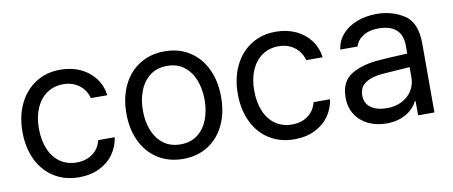

<svg xmlns="http://www.w3.org/2000/svg" viewBox="-55 -744 2270 963"><g transform="rotate(-10 1080.5 -262.0)"><path d="M42 -262.7Q42 -342.8 72 -405Q102.1 -467.3 156.5 -502.2Q210.9 -537.1 282.2 -537.1Q338.4 -537.1 383.8 -516.4Q429.2 -495.6 457.8 -457.8Q486.3 -419.9 493.2 -370.1H409.2Q403.3 -395.5 386.7 -416.5Q370.1 -437.5 344 -450.2Q317.9 -462.9 284.2 -462.9Q237.3 -462.9 201.4 -438.5Q165.5 -414.1 145.8 -369.4Q126 -324.7 126 -265.6Q126 -204.6 145.3 -159.2Q164.6 -113.8 200.4 -89.1Q236.3 -64.5 284.2 -64.5Q331.5 -64.5 365 -88.6Q398.4 -112.8 409.2 -156.2H493.2Q486.3 -108.4 459 -70.6Q431.6 -32.7 386.7 -11Q341.8 10.7 284.2 10.7Q210.4 10.7 155.5 -24.2Q100.6 -59.1 71.3 -121.1Q42 -183.1 42 -262.7Z M571.3 -262.7Q571.3 -344.2 601.6 -406.5Q631.8 -468.8 686.8 -502.9Q741.7 -537.1 813.5 -537.1Q884.8 -537.1 939.2 -502.9Q993.7 -468.8 1023.7 -406.5Q1053.7 -344.2 1053.7 -262.7Q1053.7 -181.2 1023.7 -119.1Q993.7 -57.1 939.2 -23.2Q884.8 10.7 813.5 10.7Q741.7 10.7 686.8 -23.2Q631.8 -57.1 601.6 -119.1Q571.3 -181.2 571.3 -262.7ZM969.7 -262.7Q969.7 -317.4 952.4 -362.8Q935.1 -408.2 899.9 -435.5Q864.7 -462.9 813.5 -462.9Q761.2 -462.9 725.8 -435.5Q690.4 -408.2 672.9 -362.8Q655.3 -317.4 655.3 -262.7Q655.3 -208 672.9 -162.8Q690.4 -117.7 725.8 -90.6Q761.2 -63.5 813.5 -63.5Q864.7 -63.5 899.9 -90.6Q935.1 -117.7 952.4 -162.8Q969.7 -208 969.7 -262.7Z M1138.7 -262.7Q1138.7 -342.8 1168.7 -405Q1198.7 -467.3 1253.2 -502.2Q1307.6 -537.1 1378.9 -537.1Q1435.1 -537.1 1480.5 -516.4Q1525.9 -495.6 1554.4 -457.8Q1583 -419.9 1589.8 -370.1H1505.9Q1500 -395.5 1483.4 -416.5Q1466.8 -437.5 1440.7 -450.2Q1414.6 -462.9 1380.9 -462.9Q1334 -462.9 1298.1 -438.5Q1262.2 -414.1 1242.4 -369.4Q1222.7 -324.7 1222.7 -265.6Q1222.7 -204.6 1241.9 -159.2Q1261.2 -113.8 1297.1 -89.1Q1333 -64.5 1380.9 -64.5Q1428.2 -64.5 1461.7 -88.6Q1495.1 -112.8 1505.9 -156.2H1589.8Q1583 -108.4 1555.7 -70.6Q1528.3 -32.7 1483.4 -11Q1438.5 10.7 1380.9 10.7Q1307.1 10.7 1252.2 -24.2Q1197.3 -59.1 1168 -121.1Q1138.7 -183.1 1138.7 -262.7Z M1867.2 -306.6Q1900.4 -309.1 1941.7 -311.3Q1982.9 -313.5 2010.7 -314.5V-357.4Q2010.7 -408.7 1980.2 -436.3Q1949.7 -463.9 1890.6 -463.9Q1842.3 -463.9 1811.5 -444.1Q1780.8 -424.3 1771.5 -392.6H1683.6Q1689 -435.1 1716.8 -467.8Q1744.6 -500.5 1790.8 -518.8Q1836.9 -537.1 1894.5 -537.1Q1970.7 -537.1 2032.2 -498.3Q2093.8 -459.5 2093.8 -349.6V0H2010.7V-72.3H2006.8Q1997.1 -51.8 1976.8 -32.5Q1956.5 -13.2 1924.1 -0.2Q1891.6 12.7 1848.6 12.7Q1797.9 12.7 1756.8 -6.8Q1715.8 -26.4 1691.9 -63.2Q1668 -100.1 1668 -150.4Q1668 -232.9 1724.4 -266.6Q1780.8 -300.3 1867.2 -306.6ZM1863.3 -62.5Q1908.7 -62.5 1942.1 -80.6Q1975.6 -98.6 1993.2 -128.4Q2010.7 -158.2 2010.7 -192.4V-245.6L1877 -236.3Q1817.4 -232.4 1784.7 -210.4Q1752 -188.5 1752 -146.5Q1752 -106 1782.5 -84.2Q1813 -62.5 1863.3 -62.5Z"/></g></svg>

Font: Pretendard GOV
Style: Regular
Weight: 400
Designer: Base glyphs from Inter by Rasmus Andersson; Hangeul glyphs from Noto Sans CJK(Source Han Sans) by Jang Soo-young and Kan
Foundry: Kil Hyung-jin
Version: Version 1.309